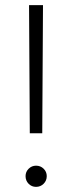

<svg xmlns="http://www.w3.org/2000/svg" viewBox="-20 -727 283 752"><path d="M145.5 -205.1H96.7L93.8 -707H148.4ZM80.1 -37.1Q80.1 -54.2 92.3 -66.2Q104.5 -78.1 121.1 -78.1Q138.7 -78.1 150.9 -66.2Q163.1 -54.2 163.1 -37.1Q163.1 -19.5 150.9 -7.3Q138.7 4.9 121.1 4.9Q104 4.9 92 -7.3Q80.1 -19.5 80.1 -37.1Z"/></svg>

Font: Pretendard JP ExtraLight
Style: Regular
Weight: 200
Designer: Base glyphs from Inter by Rasmus Andersson; Hangeul glyphs from Noto Sans CJK(Source Han Sans) by Jang Soo-young and Kan
Foundry: Kil Hyung-jin
Version: Version 1.309